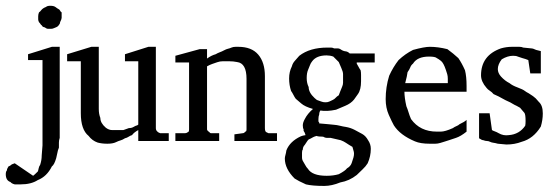

<svg xmlns="http://www.w3.org/2000/svg" viewBox="-73 -481 1892 655"><path d="M69.3 49.3 72 14.7V-276H22.7V-296L104 -321.3H130.7V-10.7Q128 -2.7 128 5.3V22.7Q124 32 122.7 40.7Q121.3 49.3 118.7 58.7Q112 81.3 104 86.7Q86.7 121.3 56 133.3Q33.3 148 -2.7 148H-22.7Q-33.3 145.3 -37.3 140Q-53.3 134.7 -53.3 113.3Q-53.3 104 -49.3 100Q-49.3 96 -48 94Q-46.7 92 -44 86.7Q-41.3 85.3 -39.3 84.7Q-37.3 84 -36 82Q-34.7 80 -22.7 76L40 118.7Q44 116 56 104Q57.3 101.3 58.7 94Q60 86.7 64 81.3Q69.3 65.3 69.3 49.3ZM137.3 -420Q137.3 -416 132 -405.3Q132 -400 127.3 -394.7Q122.7 -389.3 120 -388.7Q117.3 -388 112 -385.3Q106.7 -382.7 101.3 -382.7H90.7Q86.7 -382.7 83.3 -385.3Q80 -388 76 -388.7Q72 -389.3 69.3 -394.7Q66.7 -396 65.3 -398.7Q64 -401.3 60 -405.3Q57.3 -410.7 57.3 -414.7Q57.3 -418.7 57.3 -425.3Q57.3 -432 60 -438.7Q64 -441.3 68 -446.7Q73.3 -453.3 84 -457.3Q88 -461.3 98.7 -461.3Q110.7 -461.3 116.7 -456.7Q122.7 -452 126.7 -450Q130.7 -448 132 -444.7Q133.3 -441.3 137.3 -438.7Z M348 -37.3 366.7 -44Q376 -44 382.7 -48Q389.3 -52 392.7 -52.7Q396 -53.3 398.7 -56V-272H353.3V-296L433.3 -321.3H458.7V-44Q458.7 -37.3 462.7 -33.3Q466.7 -29.3 468.7 -28.7Q470.7 -28 473.3 -26.7H502.7V0H398.7V-37.3Q384 -29.3 377.3 -20Q372 -18.7 366 -14.7Q360 -10.7 353.3 -9.3Q345.3 -4 338 -2Q330.7 0 322.7 4Q312 9.3 293.3 9.3Q274.7 9.3 260 5.3Q241.3 -1.3 229.3 -17.3Q202.7 -38.7 202.7 -94.7V-272H156V-296L238.7 -321.3H264V-109.3Q264 -92 269.3 -78.7Q269.3 -61.3 288 -45.3Q298.7 -37.3 309.3 -37.3Z M764 -32Q768 -32 768 -40V-212Q768 -265.3 736 -269.3Q722.7 -272 709.3 -272H686.7Q677.3 -272 668 -268.7Q658.7 -265.3 650.7 -262.7Q642.7 -260 633.3 -254.7V-40Q633.3 -36 638 -32.7Q642.7 -29.3 643.3 -28Q644 -26.7 646.7 -26.7H674.7V0H525.3V-26.7H558.7Q564 -26.7 570.7 -32Q572 -34.7 572 -40V-268H525.3V-290.7L608 -313.3H633.3V-281.3Q648 -292 662.7 -296Q669.3 -300 676.7 -302.7Q684 -305.3 691.3 -309.3Q698.7 -313.3 704.7 -314.7Q710.7 -316 716.7 -318.7Q722.7 -321.3 730.7 -321.3H740Q785.3 -321.3 808 -294.7Q830.7 -268 830.7 -221.3V-44Q830.7 -30.7 837.3 -29.3Q840 -28 842.7 -26.7H872V0H726.7V-22.7L756 -26.7Q760 -26.7 764 -32Z M1129.3 20Q1122.7 16 1118 13.3Q1113.3 10.7 1106.7 6Q1100 1.3 1089.3 -2.7Q1073.3 -6.7 1054.7 -10.7H1041.3Q1036 -10.7 1029.3 -14.7Q1013.3 -14.7 1006.7 -17.3Q997.3 -14.7 992 -11.3Q986.7 -8 980 -5.3Q976 -1.3 973.3 3.3Q970.7 8 966.7 13.3Q960 20 960 29.3Q957.3 32 957.3 40V56Q957.3 64 961.3 70Q965.3 76 968.7 82.7Q972 89.3 977.3 94.7Q992 118.7 1041.3 118.7Q1064 118.7 1082.7 113.3Q1105.3 101.3 1110.7 93.3Q1122.7 86.7 1126.7 75.3Q1130.7 64 1132.7 56.7Q1134.7 49.3 1134.7 43.3Q1134.7 37.3 1132.7 32Q1130.7 26.7 1129.3 20ZM980 -184Q980 -165.3 1000 -146.7Q1005.3 -142.7 1008 -140Q1016 -137.3 1022.7 -134.7Q1029.3 -132 1037.3 -132Q1045.3 -132 1050.7 -134.7Q1056 -137.3 1062 -140Q1068 -142.7 1072 -147.3Q1076 -152 1082.7 -156Q1085.3 -162.7 1088 -170Q1090.7 -177.3 1094 -184.7Q1097.3 -192 1097.3 -198.7V-228Q1097.3 -236 1091.3 -249.3Q1085.3 -262.7 1082.7 -269.3L1064 -288Q1053.3 -292 1041.3 -292Q1006.7 -292 992 -272Q986.7 -265.3 984.7 -259.3Q982.7 -253.3 978 -242.7Q973.3 -232 973.3 -214.7Q973.3 -197.3 980 -184ZM966.7 -28 962.7 -34.7V-40Q960 -44 960 -53.3Q960 -62.7 966.7 -74.7Q976 -93.3 994.7 -109.3Q966.7 -117.3 954.7 -128Q942.7 -138.7 936 -144Q932 -149.3 928 -157.3Q924 -165.3 920 -170.7Q913.3 -190.7 913.3 -213.3Q913.3 -236 922.7 -254.7Q925.3 -265.3 933.3 -274Q941.3 -282.7 948 -290.7Q984 -318.7 1044 -318.7H1056Q1061.3 -318.7 1066.7 -316H1078.7Q1084 -316 1088 -313.3Q1097.3 -306.7 1105.3 -306Q1113.3 -305.3 1120 -298.7H1205.3V-268H1144V-264Q1146.7 -260 1150 -253.3Q1153.3 -246.7 1157.3 -241.3Q1158.7 -234.7 1158.7 -225.3Q1158.7 -216 1158.7 -204Q1158.7 -174.7 1148 -160Q1141.3 -150.7 1134.7 -141.3Q1124 -128 1104.7 -120Q1085.3 -112 1073.3 -106.7Q1041.3 -100 1020 -104Q1016 -98.7 1016 -90.7Q1013.3 -84 1013.3 -74.7V-66.7Q1013.3 -66.7 1016 -62.7V-60Q1016 -60 1046.7 -57.3Q1057.3 -56 1066.7 -55.3Q1076 -54.7 1086.7 -52Q1097.3 -49.3 1106.7 -48Q1122.7 -45.3 1136.7 -38Q1150.7 -30.7 1162.7 -24Q1174.7 -17.3 1182.7 -2.7Q1192 10.7 1192 26.7Q1192 52 1181.3 76Q1174.7 86.7 1164 96.7Q1153.3 106.7 1144 116Q1118.7 136 1088 141.3Q1058.7 153.3 1033.3 153.3Q992 153.3 970.7 148Q944 136 932 128Q898.7 94.7 898.7 60Q898.7 54.7 900.7 48Q902.7 41.3 904 32Q916 1.3 953.3 -16Q960 -18.7 969.3 -20Z M1518.7 -32Q1498.7 -16 1482.7 -10.7Q1466.7 -5.3 1458.7 -2.7Q1450.7 0 1444 2Q1437.3 4 1428.7 6.7Q1420 9.3 1412 9.3H1393.3Q1361.3 9.3 1342.7 1.3Q1292 -20 1270.7 -53.3Q1264 -65.3 1253.3 -89.3Q1242.7 -113.3 1242.7 -142.7Q1242.7 -184 1254.7 -222.7Q1268 -252 1286.7 -276Q1309.3 -297.3 1336 -310.7Q1374.7 -321.3 1393.3 -321.3Q1421.3 -321.3 1453.3 -313.3Q1473.3 -298.7 1490.7 -282.7Q1502.7 -265.3 1513.3 -241.3Q1518.7 -220 1518.7 -188V-168H1306.7Q1306.7 -148 1313.3 -118.7Q1317.3 -109.3 1320.7 -98Q1324 -86.7 1329.3 -74.7Q1360 -32 1417.3 -32H1430.7Q1445.3 -32 1472 -44Q1477.3 -48 1484 -50.7Q1490.7 -53.3 1494.7 -57.3Q1512 -65.3 1518.7 -72ZM1454.7 -212Q1454.7 -221.3 1452.7 -228Q1450.7 -234.7 1448 -242.7Q1440 -266.7 1431.3 -273.3Q1422.7 -280 1417.3 -282.7Q1412 -288 1390.7 -288Q1350.7 -288 1336 -264Q1329.3 -258.7 1326.7 -251.3Q1324 -244 1317.3 -234.7Q1316 -222.7 1309.3 -197.3H1454.7Z M1756 -310.7 1772 -306.7V-230.7H1736L1729.3 -276Q1720 -280 1709.3 -282.7L1693.3 -288Q1688 -290.7 1677.3 -290.7Q1658.7 -290.7 1638.7 -278.7Q1625.3 -261.3 1625.3 -245.3Q1625.3 -232 1636 -220Q1649.3 -205.3 1665.3 -197.3Q1674.7 -189.3 1692.7 -182.7Q1710.7 -176 1716.7 -171.3Q1722.7 -166.7 1730.7 -162.7Q1748 -152 1754.7 -145.3L1765.3 -133.3Q1778.7 -121.3 1778.7 -94.7V-93.3Q1778.7 -72 1772 -49.3Q1746.7 -8 1706.7 2.7Q1682.7 12 1654.7 12L1625.3 9.3Q1616 6.7 1610 6Q1604 5.3 1598.7 2.7Q1593.3 0 1588 0Q1582.7 0 1576 -2.7Q1570.7 -2.7 1561.3 -9.3V-94.7H1597.3L1605.3 -37.3Q1609.3 -34.7 1615.3 -32.7Q1621.3 -30.7 1628 -26.7Q1644 -17.3 1662.7 -20Q1698.7 -22.7 1718.7 -52Q1720 -57.3 1720 -68Q1720 -90.7 1716 -96Q1712 -101.3 1708 -105.3Q1704 -109.3 1701.3 -113.3L1689.3 -120Q1682.7 -122.7 1675.3 -127.3Q1668 -132 1660 -135.3Q1652 -138.7 1642.7 -144Q1629.3 -152 1610.7 -160Q1605.3 -166.7 1598 -171.3Q1590.7 -176 1586.7 -181.3Q1568 -202.7 1568 -224Q1568 -292 1636 -316Q1654.7 -321.3 1673.3 -321.3H1698.7Q1706.7 -321.3 1712 -318.7L1738.7 -316Q1745.3 -316 1756 -310.7Z"/></svg>

Font: Peddana
Style: Regular
Weight: 400
Designer: Appaji Ambarisha Darbha
Foundry: Appaji Ambarisha Darbha
Version: Version 1.0.4; ttfautohint (v1.2.25-373a) -l 7 -r 28 -G 50 -